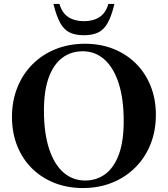

<svg xmlns="http://www.w3.org/2000/svg" viewBox="-20 -938 848 970"><path d="M409.5 -717Q487.5 -717 553 -691Q618.5 -665 666.5 -617.2Q714.5 -569.5 741 -503.5Q767.5 -437.5 767.5 -358Q767.5 -276.5 740.2 -208.8Q713 -141 663.2 -91.5Q613.5 -42 546.2 -15Q479 12 398.5 12Q320.5 12 254.8 -14Q189 -40 141 -87.8Q93 -135.5 66.8 -201.5Q40.5 -267.5 40.5 -347.5Q40.5 -428.5 67.8 -496.2Q95 -564 144.5 -613.5Q194 -663 261.5 -690Q329 -717 409.5 -717ZM410 -26Q468.5 -26 512.5 -59Q556.5 -92 580.8 -158.5Q605 -225 605 -325.5Q605 -439.5 579.2 -518.2Q553.5 -597 507 -638Q460.5 -679 398 -679Q339 -679 295 -646.2Q251 -613.5 226.5 -547Q202 -480.5 202 -379.5Q202 -266 227.8 -187Q253.5 -108 300.2 -67Q347 -26 410 -26ZM404 -831Q451 -831 482.8 -851.8Q514.5 -872.5 527.5 -918H558Q543.5 -857 524.2 -822.5Q505 -788 476.2 -774Q447.5 -760 404 -760Q360.5 -760 331.8 -774Q303 -788 284 -822.5Q265 -857 250 -918H280.5Q293.5 -872.5 325.2 -851.8Q357 -831 404 -831Z"/></svg>

Font: Newsreader 60pt SemiBold
Style: Regular
Weight: 600
Designer: Hugues Gentile
Foundry: Production Type
Version: Version 1.003